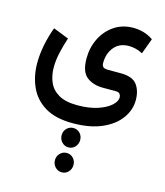

<svg xmlns="http://www.w3.org/2000/svg" viewBox="-135 -499 983 1147"><g transform="rotate(15 357.0 74.5)"><path d="M355.5 272.9Q379.9 272.9 396.2 290Q412.6 307.1 412.6 332.5Q412.6 357.4 396.2 375Q379.9 392.6 355.5 392.6Q331.5 392.6 314.7 375Q297.9 357.4 297.9 332.5Q297.9 307.1 314.7 290Q331.5 272.9 355.5 272.9ZM355.5 427.2Q379.9 427.2 396.2 444.6Q412.6 461.9 412.6 486.8Q412.6 511.7 396.2 529.3Q379.9 546.9 355.5 546.9Q331.5 546.9 314.7 529.3Q297.9 511.7 297.9 486.8Q297.9 461.9 314.7 444.6Q331.5 427.2 355.5 427.2ZM341.8 246.6Q236.3 246.6 171.1 207.3Q106 168 75.7 101.3Q45.4 34.7 45.4 -46.4Q45.4 -100.6 56.9 -158.4Q68.4 -216.3 89.4 -272.5L185.1 -234.9Q169.4 -187.5 158.4 -139.2Q147.5 -90.8 147.5 -46.9Q147.5 2.9 165.3 44.4Q183.1 85.9 225.6 110.8Q268.1 135.7 341.8 135.7Q413.1 135.7 465.3 118.7Q517.6 101.6 546.1 75.9Q574.7 50.3 574.7 25.4Q574.7 13.7 567.9 4.4Q561 -4.9 543 -4.9H463.9Q401.4 -4.9 362.1 -35.9Q322.8 -66.9 322.8 -149.4Q322.8 -215.3 350.3 -272Q377.9 -328.6 428.7 -363.3Q479.5 -397.9 548.3 -397.9Q578.6 -397.9 610.1 -389.2Q641.6 -380.4 670.4 -360.4L634.8 -264.2Q612.3 -275.9 591.1 -281Q569.8 -286.1 548.8 -286.1Q490.7 -286.1 458.3 -246.6Q425.8 -207 425.8 -149.4Q425.8 -130.9 434.8 -123.5Q443.8 -116.2 464.8 -116.2H542.5Q616.7 -116.2 644.3 -78.9Q671.9 -41.5 671.9 16.1Q671.9 77.1 633.5 129.9Q595.2 182.6 521.7 214.6Q448.2 246.6 341.8 246.6Z"/></g></svg>

Font: Vazirmatn RD FD Medium
Style: Regular
Weight: 500
Designer: Saber Rastikerdar
Foundry: Saber Rastikerdar
Version: Version 33.003